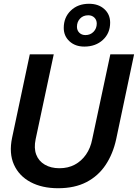

<svg xmlns="http://www.w3.org/2000/svg" viewBox="-20 -986 731 1018"><path d="M288 12Q203 12 142 -20.5Q81 -53 54 -113Q27 -173 44 -255L138 -698H265L169 -248Q159 -201 172 -166.5Q185 -132 217.5 -113Q250 -94 295 -94Q341 -94 376.5 -113Q412 -132 436 -166.5Q460 -201 469 -248L565 -698H691L596 -248Q579 -170 540 -111.5Q501 -53 438.5 -20.5Q376 12 288 12ZM427 -739Q379 -739 348.5 -767Q318 -795 318 -838Q318 -894 355.5 -930Q393 -966 452 -966Q502 -966 533 -938Q564 -910 564 -866Q564 -810 525.5 -774.5Q487 -739 427 -739ZM433 -800Q459 -800 476 -817.5Q493 -835 493 -861Q493 -880 480.5 -892.5Q468 -905 448 -905Q421 -905 404.5 -887.5Q388 -870 388 -844Q388 -825 400.5 -812.5Q413 -800 433 -800Z"/></svg>

Font: Azeret Mono Thin Medium
Style: Italic
Weight: 500
Italic angle: -12°
Version: Version 1.002